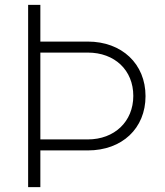

<svg xmlns="http://www.w3.org/2000/svg" viewBox="-20 -765 675 785"><path d="M95 0H145V-150H339C479 -150 575 -240 575 -372C575 -504 478 -595 339 -595H145V-745H95ZM145 -195V-550H339C449 -550 525 -478 525 -373C525 -268 448 -195 339 -195Z"/></svg>

Font: Mluvka ExtraLight
Style: Regular
Weight: 200
Designer: Modified by Jiří Krblich, Original typeface by Gumpita Rahayu
Foundry: Gumpita Rahayu & Jiří Krblich
Version: Version 2.000;Glyphs 3.1.1 (3134)